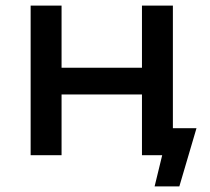

<svg xmlns="http://www.w3.org/2000/svg" viewBox="-20 -552 747 683"><path d="M679 -96H595V-532H485V-311H199V-532H89V0H199V-216H485V0H557L530 111H618Z"/></svg>

Font: Montserrat-Alt1 SemBd
Style: Regular
Weight: 600
Designer: Differentunic
Foundry: Differentunic
Version: Version 7.222